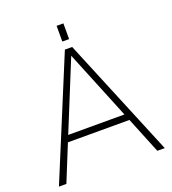

<svg xmlns="http://www.w3.org/2000/svg" viewBox="-153 -977 976 1091"><g transform="rotate(-20 335.0 -431.5)"><path d="M610 0H655L357 -720H313L15 0H60L149 -219H521ZM165 -258 335 -675 505 -258ZM315 -768H356V-863H315Z"/></g></svg>

Font: Aspekta 150
Style: Regular
Weight: 150
Designer: Ivo Dolenc
Version: Version 2.000